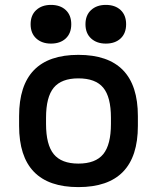

<svg xmlns="http://www.w3.org/2000/svg" viewBox="-20 -754 640 784"><path d="M300 10Q58 10 58 -240V-280Q58 -530 300 -530Q543 -530 543 -280V-240Q543 10 300 10ZM300 -86Q370 -86 401.5 -124.5Q433 -163 433 -248V-273Q433 -358 401.5 -396Q370 -434 300 -434Q231 -434 199.5 -396Q168 -358 168 -273V-248Q168 -163 199.5 -124.5Q231 -86 300 -86ZM188 -576Q151 -576 128 -597Q105 -618 105 -655Q105 -692 128 -713Q151 -734 188 -734Q226 -734 248.5 -713Q271 -692 271 -655Q271 -618 248.5 -597Q226 -576 188 -576ZM412 -576Q375 -576 352 -597Q329 -618 329 -655Q329 -692 352 -713Q375 -734 412 -734Q450 -734 472.5 -713Q495 -692 495 -655Q495 -618 472.5 -597Q450 -576 412 -576Z"/></svg>

Font: M PLUS Code Latin 60 Medium
Style: Regular
Weight: 500
Width: 7
Monospace: yes
Designer: Coji Morishita
Foundry: UNDERFOREST DESIGN
Version: Version 1.005; ttfautohint (v1.8.3)